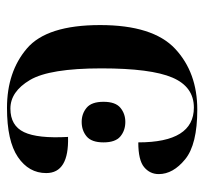

<svg xmlns="http://www.w3.org/2000/svg" viewBox="-38 -550 598 563"><g transform="rotate(-90 261.5 -269.0)"><path d="M221 10Q330 10 399.5 -55Q469 -120 469 -275Q469 -431 400.5 -489.5Q332 -548 226 -548Q129 -548 82 -516Q35 -484 35 -433Q35 -366 141 -369Q136 -458 155 -498Q174 -538 224 -538Q274 -538 308 -480.5Q342 -423 342 -271Q342 -126 315 -63Q288 0 227 0Q125 0 125 -163Q73 -163 52.5 -146Q32 -129 32 -103Q32 -61 75.5 -25.5Q119 10 221 10ZM185 -201Q209 -201 226.5 -215.5Q244 -230 244 -265Q244 -300 226.5 -314.5Q209 -329 185 -329Q160 -329 142.5 -314.5Q125 -300 125 -265Q125 -230 142.5 -215.5Q160 -201 185 -201Z"/></g></svg>

Font: Noto Serif Display Semi
Style: Regular
Weight: 600
Designer: Monotype Design Team
Foundry: Monotype Imaging Inc.
Version: Version 1.900